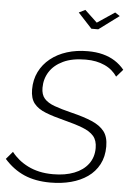

<svg xmlns="http://www.w3.org/2000/svg" viewBox="-68 -981 712 1032"><g transform="rotate(5 288.5 -464.5)"><path d="M243 6Q162 6 102 -20Q42 -46 -6 -100L29 -141Q46 -119 68 -101Q90 -83 118 -69Q146 -55 179.5 -47.5Q213 -40 254 -40Q319 -40 367.5 -59Q416 -78 443 -114Q470 -150 470 -200Q470 -241 449.5 -264.5Q429 -288 388.5 -303.5Q348 -319 289 -334Q229 -349 187 -365.5Q145 -382 123.5 -409Q102 -436 102 -484Q102 -537 123 -579.5Q144 -622 182 -652.5Q220 -683 271 -699Q322 -715 383 -715Q428 -715 464.5 -705.5Q501 -696 530 -677.5Q559 -659 581 -632L546 -592Q534 -610 517 -624.5Q500 -639 478 -649Q456 -659 431 -664Q406 -669 376 -669Q303 -669 254.5 -646Q206 -623 181.5 -584.5Q157 -546 157 -498Q157 -461 175.5 -440Q194 -419 231 -405.5Q268 -392 325 -378Q391 -362 435.5 -343Q480 -324 503 -294.5Q526 -265 526 -213Q526 -158 504 -116.5Q482 -75 443.5 -48Q405 -21 354 -7.5Q303 6 243 6ZM316 -918 350 -935 417 -872 511 -935 537 -918 428 -837H391Z"/></g></svg>

Font: Raleway Thin Light
Style: Italic
Weight: 300
Italic angle: -12°
Version: Version 4.026